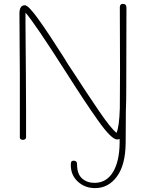

<svg xmlns="http://www.w3.org/2000/svg" viewBox="-20 -731 750 987"><path d="M629 -256Q629 -212 627 -158L626 3Q625 117 581 176.5Q537 236 469 236Q417 236 380.5 203Q344 170 344 117Q344 104 347 99.5Q350 95 359 95Q376 95 376 113Q376 163 401.5 186Q427 209 466 209Q527 209 560.5 154Q594 99 595 3V-16Q587 -14 582 -14Q553 -14 484 -111.5Q415 -209 325 -351Q156 -616 111 -666V-612L112 -479Q113 -442 113 -359Q113 -213 114 -163V-23Q114 -19 109 -15.5Q104 -12 98 -12Q92 -12 87 -15Q82 -18 82 -23V-356Q82 -450 81 -492L80 -662Q80 -704 108 -704Q126 -704 178 -631.5Q230 -559 308 -436Q322 -412 332.5 -396Q343 -380 350 -370Q431 -245 490.5 -158Q550 -71 579 -48Q593 -79 596 -174L597 -372L596 -694Q596 -711 612 -711Q630 -711 630 -691Z"/></svg>

Font: Mali ExtraLight
Style: Regular
Weight: 275
Version: Version 1.000; ttfautohint (v1.6)